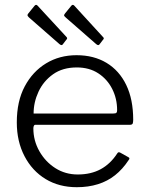

<svg xmlns="http://www.w3.org/2000/svg" viewBox="-20 -770 619 800"><path d="M119 -235Q119 -184 144 -140Q169 -96 210.5 -69.5Q252 -43 304 -43Q359 -43 399.5 -65Q440 -87 468 -130Q471 -135 474 -135.5Q477 -136 481 -134L515 -115Q523 -111 516 -103Q491 -65 459.5 -40Q428 -15 388 -2.5Q348 10 300 10Q226 10 170 -24Q114 -58 82 -119.5Q50 -181 50 -260Q50 -348 83 -410Q116 -472 172 -506Q228 -540 299 -540Q371 -540 424 -508Q477 -476 506 -416Q535 -356 535 -271Q535 -264 533.5 -257Q532 -250 521 -250H126Q123 -250 121 -245.5Q119 -241 119 -235ZM451 -297Q462 -297 465 -300Q468 -303 468 -311Q468 -359 447.5 -399.5Q427 -440 389.5 -464.5Q352 -489 300 -489Q241 -489 201 -460.5Q161 -432 140.5 -388Q120 -344 120 -297ZM124 -746Q130 -753 136 -747L257 -616Q263 -610 256 -604L243 -587Q240 -582 236.5 -582Q233 -582 228 -586L101 -697Q95 -703 94.5 -706Q94 -709 98 -714ZM277 -746Q283 -753 289 -747L409 -616Q416 -610 409 -604L396 -587Q393 -582 389.5 -582Q386 -582 381 -586L254 -697Q247 -703 247 -706Q247 -709 251 -714Z"/></svg>

Font: Libre Franklin Light
Style: Regular
Weight: 300
Designer: Pablo Impallari, Rodrigo Fuenzalida, Nhung Nguyen
Foundry: Impallari Type
Version: Version 3.000